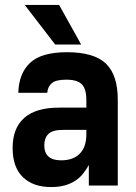

<svg xmlns="http://www.w3.org/2000/svg" viewBox="-20 -750 550 776"><path d="M186 6Q114 6 72.5 -34Q31 -74 31 -152Q31 -232 78 -273.5Q125 -315 219 -315H329V-346Q329 -391 310.5 -409.5Q292 -428 248 -428Q206 -428 189.5 -414Q173 -400 171 -375H54Q56 -453 101.5 -496Q147 -539 251 -539Q360 -539 408 -493Q456 -447 456 -347V0H339V-83Q329 -65 316 -48.5Q303 -32 285 -20Q267 -8 243 -1Q219 6 186 6ZM227 -102Q276 -102 302.5 -129Q329 -156 329 -207V-225H234Q192 -225 175.5 -208.5Q159 -192 159 -163Q159 -102 227 -102ZM80 -730H219L308 -570H203Z"/></svg>

Font: Golos UI
Style: Bold
Weight: 700
Designer: A.Korolkova, Vitaly Kuzmin
Foundry: ParaType Ltd
Version: Version 2.000